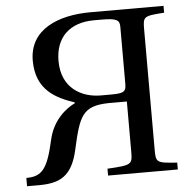

<svg xmlns="http://www.w3.org/2000/svg" viewBox="-51 -743 807 809"><g transform="rotate(-5 352.5 -338.5)"><path d="M31 15H80C168 15 222 -8 247 -122C278 -261 293 -302 404 -304H481V-93C481 -37 478 -35 375 -29V0H670V-29C582 -35 580 -37 580 -93V-599C580 -655 582 -657 670 -663V-692H361C226 -692 101 -643 101 -510C101 -384 186 -345 263 -319H262V-316C224 -298 167 -253 149 -171C122 -50 98 -20 31 -20ZM209 -499C209 -600 271 -657 373 -657H405C470 -657 481 -648 481 -620V-378C481 -341 466 -339 407 -339H374C294 -339 209 -383 209 -499Z"/></g></svg>

Font: Lingua Franca
Style: Regular
Weight: 400
Version: Version 1.19